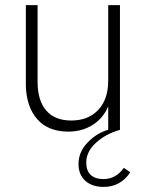

<svg xmlns="http://www.w3.org/2000/svg" viewBox="-20 -508 582 751"><path d="M464.4 148.4 489.7 166Q451.2 223.1 385.7 223.1Q340.3 223.1 313.7 199.2Q287.1 175.3 287.1 133.3Q287.1 86.4 322.5 49.6Q357.9 12.7 403.3 -0.5V-91.8Q382.8 -44.4 341.6 -18.8Q300.3 6.8 247.6 6.8Q168 6.8 125.5 -42Q83 -90.8 81.1 -173.8V-487.8H127V-188.5Q127 -115.2 160.6 -75.9Q194.3 -36.6 258.8 -36.6Q325.2 -36.6 364.3 -78.1Q403.3 -119.6 403.3 -192.4V-487.8H449.2V0Q394.5 15.1 356 49.8Q317.4 84.5 317.4 127.9Q317.4 160.2 335 176.3Q352.5 192.4 384.8 192.4Q433.6 192.4 464.4 148.4Z"/></svg>

Font: HK Grotesk Light Legacy
Style: Regular
Weight: 300
Designer: Alfredo Marco Pradil
Foundry: Hanken Design Co.
Version: Version 2.022;PS 002.022;hotconv 1.0.88;makeotf.lib2.5.64775